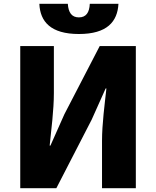

<svg xmlns="http://www.w3.org/2000/svg" viewBox="-20 -985 817 1005"><path d="M86 0H275L460 -359L533 -522H537C528 -439 514 -337 514 -247V0H691V-744H502L317 -387L244 -223H240C248 -302 262 -409 262 -498V-744H86ZM393 -807C541 -807 595 -872 600 -965H450C448 -920 431 -894 393 -894C355 -894 338 -920 335 -965H186C190 -872 245 -807 393 -807Z"/></svg>

Font: Noto Sans CJK Black
Style: Bold
Weight: 900
Designer: Ryoko NISHIZUKA (kana & ideographs); Paul D. Hunt (Latin, Greek & Cyrillic); Wenlong ZHANG (bopomofo); Sandoll Communica
Foundry: Adobe Systems Incorporated
Version: Version 1.000;PS 1;hotconv 1.0.78;makeotf.lib2.5.61930